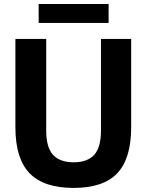

<svg xmlns="http://www.w3.org/2000/svg" viewBox="-20 -936 738 966"><path d="M350.5 9.5Q200.5 9.5 129 -64.2Q57.5 -138 57.5 -296V-740H212.5V-279.5Q212.5 -194 247 -156.8Q281.5 -119.5 350.5 -119.5Q419.5 -119.5 453.8 -156.8Q488 -194 488 -279.5V-740H640V-296Q640 -138 569.8 -64.2Q499.5 9.5 350.5 9.5ZM174.5 -820.5V-916H526.5V-820.5Z"/></svg>

Font: Encode Sans SemiCondensed SemiCondensed
Style: Bold
Weight: 700
Width: 4
Designer: Multiple Designers
Foundry: Impallari Type
Version: Version 3.000; ttfautohint (v1.8.3) -l 8 -r 50 -G 200 -x 14 